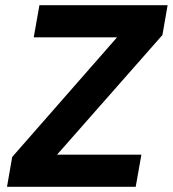

<svg xmlns="http://www.w3.org/2000/svg" viewBox="-20 -720 666 740"><path d="M7 0 27 -115 431 -576H110L132 -700H626L606 -585L200 -124H525L503 0Z"/></svg>

Font: DM Sans 11pt Black
Style: Italic
Weight: 900
Italic angle: -10°
Version: Version 4.004;gftools[0.9.30]